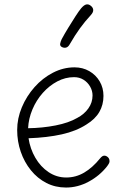

<svg xmlns="http://www.w3.org/2000/svg" viewBox="-20 -843 562 861"><path d="M276 -2Q228 -2 188 -22.5Q148 -43 118.5 -79.5Q89 -116 73 -162.5Q57 -209 57 -260Q57 -312 78 -362Q99 -412 135 -452.5Q171 -493 217.5 -517Q264 -541 314 -541Q351 -541 380.5 -524Q410 -507 427 -478Q444 -449 444 -413Q444 -373 425.5 -341Q407 -309 368 -285Q322 -255 257 -240.5Q192 -226 108 -223Q115 -176 138.5 -135.5Q162 -95 198 -71Q234 -47 277 -47Q320 -47 357.5 -69Q395 -91 429 -133Q434 -139 438.5 -142Q443 -145 448 -145Q454 -145 459.5 -141.5Q465 -138 468 -133Q471 -128 471 -122Q472 -117 469 -111Q466 -105 460 -97Q427 -55 378 -28.5Q329 -2 276 -2ZM106 -268Q171 -269 229.5 -280.5Q288 -292 326 -314Q357 -330 376 -356.5Q395 -383 395 -415Q395 -436 384 -455Q373 -474 354.5 -485.5Q336 -497 312 -497Q273 -497 237 -478Q201 -459 172 -426.5Q143 -394 125.5 -352.5Q108 -311 106 -268ZM293 -645Q286 -632 276 -629.5Q266 -627 256 -633Q248 -638 250 -648Q252 -658 257 -668Q270 -692 286.5 -719Q303 -746 318.5 -770Q334 -794 344 -806Q357 -821 367 -823Q377 -825 386 -818Q397 -810 398 -799Q399 -788 387 -775Q361 -747 338.5 -716Q316 -685 293 -645Z"/></svg>

Font: Playpen Sans ExtraLight
Style: Regular
Weight: 250
Designer: Laura Meseguer, Veronika Burian, José Scaglione
Foundry: TypeTogether
Version: Version 1.001